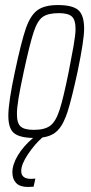

<svg xmlns="http://www.w3.org/2000/svg" viewBox="-20 -538 362 760"><path d="M313 -424Q313 -379 287 -254Q264 -148 248 -97.5Q232 -47 209.5 -23Q187 1 148 6Q118 32 91 72Q64 112 64 139Q64 170 103 170L120 169L113 201Q103 202 90 202Q59 202 44 186.5Q29 171 29 144Q29 113 51 76.5Q73 40 111 8Q57 7 35 -11.5Q13 -30 13 -80Q13 -133 39 -254Q64 -372 82 -424.5Q100 -477 128 -497.5Q156 -518 209 -518Q267 -518 290 -498Q313 -478 313 -424ZM279 -423Q279 -460 264 -473Q249 -486 213 -486Q170 -486 149 -471Q128 -456 113 -410.5Q98 -365 74 -254Q60 -189 53.5 -150Q47 -111 47 -86Q47 -50 62 -37Q77 -24 114 -24Q157 -24 179 -40.5Q201 -57 216 -103.5Q231 -150 252 -254Q263 -310 271 -355Q279 -400 279 -423Z"/></svg>

Font: Saira Ultra Condensed Thin
Style: Italic
Weight: 100
Width: 1
Italic angle: -12°
Designer: Hector Gatti with collaboration of the Omnibus-Type team
Foundry: Omnibus-Type
Version: Version 1.001; ttfautohint (v1.8)